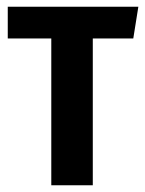

<svg xmlns="http://www.w3.org/2000/svg" viewBox="-20 -549 430 569"><path d="M390 -529 375 -435H255V0H132V-435H3V-529Z"/></svg>

Font: Fira Sans Extra Condensed Medium
Style: Regular
Weight: 500
Width: 1
Designer: Carrois Corporate & Edenspiekermann AG
Foundry: Carrois Corporate GbR & Edenspiekermann AG
Version: Version 4.203